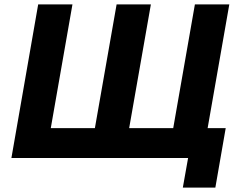

<svg xmlns="http://www.w3.org/2000/svg" viewBox="-20 -720 1096 875"><path d="M511.4 -700H667.6L565.8 -120H409.6ZM868.2 -700H1025L926.2 -136H1008.6L961.4 135H813.2L837.2 0H32L154 -700H310.2L211.4 -136H769.4Z"/></svg>

Font: Fixel Italic Variable 20240409 Display Thin
Style: Italic
Weight: 100
Italic angle: -10°
Designer: AlfaBravo + MacPaw
Foundry: Kyrylo Tkachov, Marchela Mozhyna, Serhii Makarenko, Maria Weinstein, Zakhar Kryvoshyya
Version: Version 1.211;Glyphs 3.2 (3225)